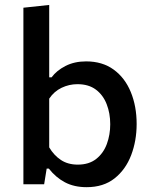

<svg xmlns="http://www.w3.org/2000/svg" viewBox="-20 -764 632 796"><path d="M339 12Q287.5 12 249.2 -8.2Q211 -28.5 182.5 -65H173.5L163 0H77V-732L184 -743.5V-443.5H194Q214.5 -471.5 251.5 -490.5Q288.5 -509.5 337 -509.5Q404.5 -509.5 451.2 -475.5Q498 -441.5 522.2 -382.5Q546.5 -323.5 546.5 -250Q546.5 -180.5 523.8 -120.8Q501 -61 455 -24.5Q409 12 339 12ZM302.5 -81.5Q349 -81.5 379 -105.2Q409 -129 423 -167.2Q437 -205.5 437 -249Q437 -294.5 422.2 -332.2Q407.5 -370 377.5 -392.5Q347.5 -415 301 -415Q266.5 -415 235.2 -400Q204 -385 184 -355V-153Q203.5 -120 232.5 -100.8Q261.5 -81.5 302.5 -81.5Z"/></svg>

Font: Commissioner Medium
Style: Regular
Weight: 500
Designer: Kostas Bartsokas
Foundry: Kostas Bartsokas
Version: Version 1.000; ttfautohint (v1.8.3)